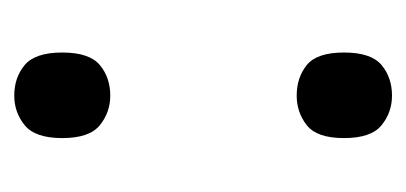

<svg xmlns="http://www.w3.org/2000/svg" viewBox="-174 -402 583 276"><g transform="rotate(90 118.0 -264.5)"><path d="M118 -399Q92 -399 74 -413.5Q56 -428 56 -467Q56 -506 74 -521Q92 -536 118 -536Q142 -536 160.5 -521Q179 -506 179 -467Q179 -428 160.5 -413.5Q142 -399 118 -399ZM118 7Q92 7 74 -8Q56 -23 56 -62Q56 -101 74 -116Q92 -131 118 -131Q142 -131 160.5 -116Q179 -101 179 -62Q179 -23 160.5 -8Q142 7 118 7Z"/></g></svg>

Font: Noto Serif ExtraCondensed SemiBold
Style: Regular
Weight: 600
Width: 2
Designer: Monotype Design Team
Foundry: Monotype Imaging Inc.
Version: Version 2.015; ttfautohint (v1.8.4.7-5d5b)